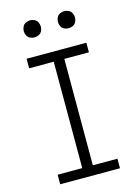

<svg xmlns="http://www.w3.org/2000/svg" viewBox="-138 -1013 775 1086"><g transform="rotate(-15 250.0 -470.0)"><path d="M75 0V-56H219V-679H75V-735H425V-679H281V-56H425V0ZM150 -840Q137 -840 124.5 -846Q112 -852 106 -864.5Q100 -877 100 -890Q100 -903 106 -915.5Q112 -928 124.5 -934Q137 -940 150 -940Q163 -940 175.5 -934Q188 -928 194 -915.5Q200 -903 200 -890Q200 -877 194 -864.5Q188 -852 175.5 -846Q163 -840 150 -840ZM350 -840Q337 -840 324.5 -846Q312 -852 306 -864.5Q300 -877 300 -890Q300 -903 306 -915.5Q312 -928 324.5 -934Q337 -940 350 -940Q363 -940 375.5 -934Q388 -928 394 -915.5Q400 -903 400 -890Q400 -877 394 -864.5Q388 -852 375.5 -846Q363 -840 350 -840Z"/></g></svg>

Font: Iosevka SS01 Light
Style: Regular
Weight: 300
Monospace: yes
Designer: Belleve Invis
Foundry: Belleve Invis
Version: 2.3.3; ttfautohint (v1.8.3)